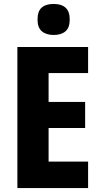

<svg xmlns="http://www.w3.org/2000/svg" viewBox="-20 -952 511 972"><path d="M426 0H68V-714H426V-582H226V-436H411V-304H226V-134H426ZM252 -932Q291 -932 312 -913Q333 -894 333 -853Q333 -812 311.5 -793.5Q290 -775 252 -775Q214 -775 192 -793.5Q170 -812 170 -853Q170 -895 191 -913.5Q212 -932 252 -932Z"/></svg>

Font: Noto Sans Myanmar Condensed ExtraBold
Style: Regular
Weight: 800
Width: 3
Designer: Monotype Design Team
Foundry: Monotype Imaging Inc.
Version: Version 2.107; ttfautohint (v1.8.4.7-5d5b)